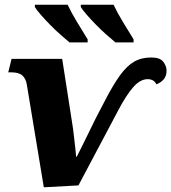

<svg xmlns="http://www.w3.org/2000/svg" viewBox="-20 -786 727 815"><path d="M94 -426Q90 -452 75 -465.5Q60 -479 27 -479H15L29 -536H244L290 -240Q292 -221 295 -198Q298 -175 300 -154Q302 -133 303 -121H306Q313 -134 334.5 -178Q356 -222 387 -285L423 -354Q459 -424 488.5 -465Q518 -506 549 -524Q580 -542 622 -542Q659 -542 673 -524Q687 -506 687 -486Q687 -464 675.5 -450Q664 -436 644 -428Q638 -440 628.5 -445Q619 -450 607 -450Q575 -450 545 -415.5Q515 -381 481 -316L313 1L166 9ZM470 -606Q453 -620 431 -639.5Q409 -659 387.5 -681Q366 -703 348.5 -723Q331 -743 323 -756V-766H462Q478 -732 502 -692.5Q526 -653 547 -619V-606ZM275 -606Q258 -620 236 -639.5Q214 -659 192.5 -681Q171 -703 153.5 -723Q136 -743 128 -756V-766H267Q283 -732 307 -692.5Q331 -653 352 -619V-606Z"/></svg>

Font: Noto Serif ExtraBold
Style: Italic
Weight: 800
Italic angle: -12°
Designer: Monotype Design Team
Foundry: Monotype Imaging Inc.
Version: Version 2.013